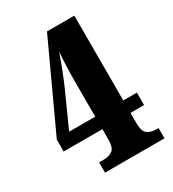

<svg xmlns="http://www.w3.org/2000/svg" viewBox="-175 -810 815 906"><g transform="rotate(-30 233.0 -357.0)"><path d="M128 -56H152Q185 -56 202.5 -70.5Q220 -85 220 -128V-184H9V-249L224 -714H373V-252H447V-184H373V-128Q373 -85 390.5 -70.5Q408 -56 441 -56H452V0H128ZM220 -252V-435Q220 -529 226 -603Q198 -522 167 -450L78 -252Z"/></g></svg>

Font: Noto Serif CondBlack
Style: Regular
Weight: 900
Width: 3
Designer: Monotype Design Team
Foundry: Monotype Imaging Inc.
Version: Version 1.001